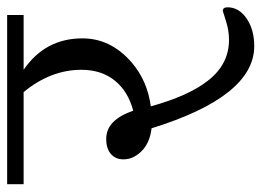

<svg xmlns="http://www.w3.org/2000/svg" viewBox="-126 -576 700 513"><g transform="rotate(-90 223.5 -320.0)"><path d="M460 -61.5Q460 -74.2 450.2 -74.2Q449.2 -74.2 423.8 -65.9Q398.4 -57.6 373 -57.6Q307.6 -57.6 263.7 -114.3Q223.6 -165 195.3 -266.6Q263.7 -275.4 313.5 -318.4Q377 -374 377 -449.2Q377 -548.8 293 -606.4H439.5V-650.4H-12.7V-606.4H233.4Q293 -534.2 293 -452.1Q293 -398.4 264.2 -362.8Q235.4 -327.1 183.6 -313.5Q159.2 -385.7 108.4 -385.7Q82 -385.7 67.9 -373Q53.7 -360.4 53.7 -339.8Q53.7 -310.5 80.1 -287.1Q101.6 -268.6 136.7 -264.6Q221.7 9.8 356.4 9.8Q400.4 9.8 430.2 -10.7Q460 -31.2 460 -61.5Z"/></g></svg>

Font: Kurale
Style: Regular
Weight: 400
Version: 1.0; ttfautohint (v1.3)